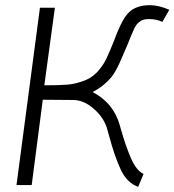

<svg xmlns="http://www.w3.org/2000/svg" viewBox="-20 -716 677 745"><path d="M193 -686 152 -385Q209 -385 241 -387.5Q273 -390 308 -403.5Q343 -417 367 -448Q382 -466 393.5 -490Q405 -514 422 -557Q440 -605 455.5 -634Q471 -663 492 -678Q521 -696 560 -696Q596 -696 637 -678L610 -631Q588 -642 558 -642Q532 -642 521 -631Q510 -624 500.5 -604Q491 -584 474 -541Q455 -496 442.5 -468.5Q430 -441 414 -419Q382 -380 339 -359Q384 -335 410.5 -300Q437 -265 449 -215Q467 -151 488 -102.5Q509 -54 537 -41L516 9Q472 -7 448 -59Q424 -111 403 -190L394 -222Q380 -263 342 -295.5Q304 -328 264 -328L146 -329L103 2H44L135 -686Z"/></svg>

Font: Bellota Text
Style: Italic
Weight: 400
Italic angle: -7.5°
Designer: Kemie Guaida
Foundry: Kemie Guaida
Version: Version 4.001